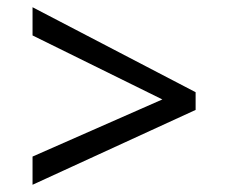

<svg xmlns="http://www.w3.org/2000/svg" viewBox="-20 -588 632 531"><path d="M70 -155 429 -313 70 -490V-568L521 -333V-284L70 -77Z"/></svg>

Font: lmalayalam25
Style: Book
Weight: 400
Designer: Jelle Bosma - Monotype Design Team
Foundry: Monotype Imaging Inc.
Version: Version 2.003